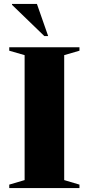

<svg xmlns="http://www.w3.org/2000/svg" viewBox="-20 -955 451 975"><path d="M383.5 -17.5V0H27V-17.5L105 -40.5V-675L27 -697.5V-715H383.5V-697.5L306 -675V-40.5ZM224.5 -772H205L41 -930.5V-935H167.5Z"/></svg>

Font: Newsreader Display
Style: Bold
Weight: 700
Designer: Hugues Gentile
Foundry: Production Type
Version: Version 1.001